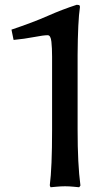

<svg xmlns="http://www.w3.org/2000/svg" viewBox="-20 -780 448 808"><path d="M28.3 -655.3Q121.1 -686.5 181.6 -713.4Q242.2 -740.2 302.7 -759.8H303.7Q307.6 -759.8 312 -758.8Q316.4 -757.8 316.4 -750Q307.6 -691.4 306.6 -548.8V-234.4Q306.6 -87.9 318.4 0V1L313.5 7.8H310.5L291 5.9Q271.5 3.9 253.9 3.9Q236.3 3.9 215.8 5.9L195.3 7.8H192.4L189.5 0Q199.2 -74.2 199.2 -234.4V-542Q199.2 -577.1 196.3 -604.5Q193.4 -631.8 180.7 -631.8Q163.1 -631.8 122.6 -624Q82 -616.2 40 -612.3H37.1Z"/></svg>

Font: GenEi LateMin v2
Style: Medium
Weight: 500
Designer: o_tamon (Modified)
Foundry: o_tamon / Adobe Systems Incorporated / FONT 910 / Philipp H. Poll
Version: Version 2.1;Original Version 1.004